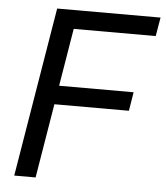

<svg xmlns="http://www.w3.org/2000/svg" viewBox="-52 -775 708 821"><g transform="rotate(5 302.0 -364.0)"><path d="M39.6 0 160.2 -727.5H604L590.3 -647H238.3L197.3 -399.4H517.1L503.9 -318.8H184.1L131.3 0Z"/></g></svg>

Font: Inter 18pt
Style: Italic
Weight: 400
Italic angle: -9.3988°
Designer: Rasmus Andersson
Foundry: rsms
Version: Version 4.001;git-66647c0bb